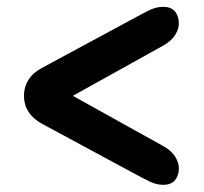

<svg xmlns="http://www.w3.org/2000/svg" viewBox="-20 -618 589 553"><path d="M171.8 -352V-332L450.6 -487Q474.4 -500.4 484.7 -517.6Q495.1 -534.8 495.1 -549.4Q495.5 -570.5 484.5 -584.4Q473.5 -598.3 449.7 -598.3Q430.2 -598.3 410.4 -588.7Q390.6 -579.2 361.8 -563.2L101 -422.5Q75 -408.7 62 -388.1Q49 -367.5 49 -342Q49 -316.5 62 -296.1Q75 -275.7 101 -261.5L361.8 -120.8Q390.6 -105.2 410.4 -95.5Q430.2 -85.7 449.7 -85.7Q473.5 -85.7 484.5 -99.6Q495.5 -113.5 495.1 -134.6Q495.1 -149.3 484.7 -166.4Q474.4 -183.6 450.6 -197Z"/></svg>

Font: Fraunces SuperSoft Wonky
Style: Regular
Weight: 900
Version: Version 1.000;[b76b70a41]